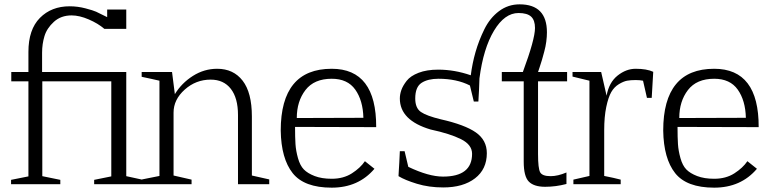

<svg xmlns="http://www.w3.org/2000/svg" viewBox="-20 -849 3565 885"><path d="M562 -37 640 -20V0H414V-20L493 -36V-474H175V-37L258 -20V0H31V-20L111 -36V-474H32V-517H111V-610Q111 -713 164 -766.5Q217 -820 301 -820Q338 -820 374 -810.5Q410 -801 423 -795Q436 -789 474 -770V-805H562V-716H461Q432 -741 389 -759.5Q346 -778 310 -778Q261 -778 228.5 -748.5Q196 -719 185 -682.5Q174 -646 174 -606V-517H562Z M1141 -40 1221 -22V0H1077V-319Q1077 -397 1044 -439.5Q1011 -482 951 -482Q883 -482 831.5 -436Q780 -390 780 -330V-40L863 -21V0H635V-22L715 -38V-477Q707 -479 677.5 -485.5Q648 -492 633 -495V-517H773L786 -415Q817 -466 869 -499Q921 -532 981 -532Q1056 -532 1098.5 -477Q1141 -422 1141 -312Z M1348 -305 1655 -306Q1653 -386 1617.5 -436Q1582 -486 1509 -486Q1428 -486 1388 -434Q1348 -382 1348 -305ZM1509 -25Q1563 -25 1602 -50Q1641 -75 1662 -106L1706 -71Q1632 16 1509 16Q1382 16 1329 -51Q1276 -118 1274 -247Q1274 -532 1509 -532Q1715 -532 1714 -263L1340 -264Q1340 -215 1342 -184.5Q1344 -154 1353.5 -120Q1363 -86 1380.5 -68Q1398 -50 1430.5 -37.5Q1463 -25 1509 -25Z M2164 -381 2146 -455Q2085 -486 2001 -486Q1952 -486 1923 -467Q1894 -448 1894 -395Q1894 -351 1920 -333Q1946 -315 2012 -299Q2123 -274 2173.5 -238.5Q2224 -203 2224 -143Q2224 -69 2169.5 -27Q2115 15 2023 15Q1957 15 1901.5 -2Q1846 -19 1817 -37Q1817 -38 1817 -40Q1817 -42 1817.5 -49Q1818 -56 1818.5 -66.5Q1819 -77 1820.5 -99.5Q1822 -122 1823 -152H1845L1862 -80Q1956 -35 2022 -35Q2156 -35 2156 -140Q2156 -182 2105 -207.5Q2054 -233 1965 -252Q1823 -294 1823 -395Q1823 -414 1830 -434Q1837 -454 1854.5 -476.5Q1872 -499 1909.5 -513.5Q1947 -528 2000 -528Q2075 -528 2150 -502Q2157 -557 2172 -609.5Q2187 -662 2212.5 -714Q2238 -766 2280 -797.5Q2322 -829 2375 -829Q2501 -829 2501 -700Q2501 -680 2498 -657Q2495 -634 2488.5 -610.5Q2482 -587 2478 -572.5Q2474 -558 2467 -538L2460 -517H2594V-474H2460V-139Q2460 -72 2470 -54.5Q2480 -37 2518 -37Q2551 -37 2591 -54V-1Q2542 12 2493 12Q2441 12 2417.5 -12Q2394 -36 2394 -104V-474H2293V-517H2390Q2446 -668 2446 -720Q2446 -756 2428 -772.5Q2410 -789 2370 -789Q2306 -789 2257 -707.5Q2208 -626 2190 -488Q2190 -471 2188 -434.5Q2186 -398 2185 -381Z M2697 -477 2619 -496V-517H2751L2776 -408Q2787 -469 2826.5 -500.5Q2866 -532 2910 -532Q2961 -532 2991 -518L2984 -398H2962L2944 -477Q2929 -480 2910 -480Q2887 -480 2870.5 -477Q2854 -474 2832.5 -461Q2811 -448 2797.5 -424.5Q2784 -401 2774.5 -356Q2765 -311 2765 -249V-38Q2811 -29 2841 -21V0H2623V-21L2697 -38Z M3111 -305 3418 -306Q3416 -386 3380.5 -436Q3345 -486 3272 -486Q3191 -486 3151 -434Q3111 -382 3111 -305ZM3272 -25Q3326 -25 3365 -50Q3404 -75 3425 -106L3469 -71Q3395 16 3272 16Q3145 16 3092 -51Q3039 -118 3037 -247Q3037 -532 3272 -532Q3478 -532 3477 -263L3103 -264Q3103 -215 3105 -184.5Q3107 -154 3116.5 -120Q3126 -86 3143.5 -68Q3161 -50 3193.5 -37.5Q3226 -25 3272 -25Z"/></svg>

Font: Afta serif
Style: Regular
Weight: 400
Designer: parq.ink
Foundry: Oriol Esparraguera Font
Version: Version 1.000